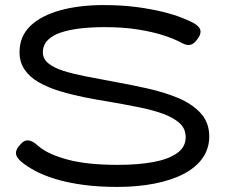

<svg xmlns="http://www.w3.org/2000/svg" viewBox="-20 -718 887 757"><path d="M443 19Q367 19 306 10.5Q245 2 197.5 -12.5Q150 -27 116.5 -45.5Q83 -64 62 -82Q48 -95 44.5 -105.5Q41 -116 45.5 -127Q50 -138 61 -149Q72 -162 83 -164Q94 -166 106.5 -160Q119 -154 134 -140Q171 -109 247.5 -88.5Q324 -68 444 -68Q524 -68 584 -79Q644 -90 678 -114Q712 -138 712 -177Q712 -211 687.5 -233Q663 -255 621 -270Q579 -285 526 -295.5Q473 -306 416 -316Q364 -324 312.5 -334.5Q261 -345 215 -359Q169 -373 133 -393.5Q97 -414 77 -443.5Q57 -473 57 -512Q57 -575 100 -616Q143 -657 218 -677.5Q293 -698 388 -698Q461 -698 520 -690Q579 -682 623 -671Q667 -660 697 -648Q727 -636 742 -628Q765 -615 769.5 -601Q774 -587 762 -569Q748 -547 733 -542Q718 -537 696 -549Q669 -564 626.5 -578Q584 -592 525.5 -601.5Q467 -611 391 -611Q341 -611 297.5 -606Q254 -601 220.5 -590Q187 -579 168 -559.5Q149 -540 149 -511Q149 -486 171 -468Q193 -450 232 -438Q271 -426 320 -416.5Q369 -407 423 -397Q490 -385 558 -370Q626 -355 681.5 -332Q737 -309 771 -272Q805 -235 805 -180Q805 -132 778.5 -94.5Q752 -57 703.5 -32Q655 -7 588.5 6Q522 19 443 19Z"/></svg>

Font: Fredoka Expanded
Style: Regular
Weight: 400
Width: 7
Designer: Ben Nathan
Foundry: Milena B. Brandão, Ben Nathan
Version: Version 2.001